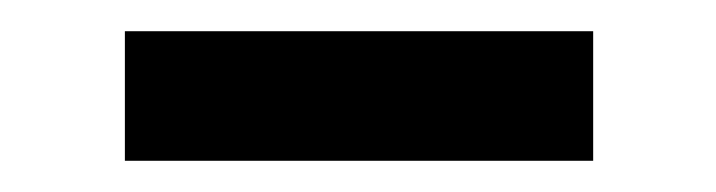

<svg xmlns="http://www.w3.org/2000/svg" viewBox="-20 -736 459 123"><path d="M360 -633H60V-716H360Z"/></svg>

Font: Raleway
Style: Bold
Weight: 700
Designer: Matt McInerney, Pablo Impallari, Rodrigo Fuenzalida
Foundry: Matt McInerney, Pablo Impallari, Rodrigo Fuenzalida
Version: Version 3.000